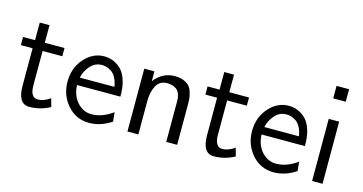

<svg xmlns="http://www.w3.org/2000/svg" viewBox="-73 -998 2512 1328"><g transform="rotate(15 1182.5 -334.0)"><path d="M18.1 -386.2V-444.8H104V-570.8H173.8V-444.8H314.9V-386.2H173.8V-140.1Q173.8 -53.2 228 -53.2Q270 -53.2 315.9 -85.9L332 -26.9Q261.2 11.2 184.1 11.2Q102.1 11.2 102.1 -117.2V-386.2Z M395 -226.1Q395 -325.2 455.3 -393.1Q515.6 -460.9 596.7 -460.9Q626.5 -460.9 653.6 -451.4Q680.7 -441.9 708.3 -419.9Q735.8 -397.9 753.9 -354Q772 -310.1 774.9 -249V-220.2H464.8Q467.8 -145 510.7 -97.9Q553.7 -50.8 612.8 -50.8Q689 -50.8 764.6 -106L771 -40Q694.8 10.7 612.8 11.2Q517.6 11.2 456.3 -59.3Q395 -129.9 395 -226.1ZM469.7 -274.9H717.8Q711.9 -314 696.3 -341.1Q680.7 -368.2 661.1 -379.6Q641.6 -391.1 626.2 -395Q610.8 -398.9 596.7 -398.9Q545.9 -398.9 512.7 -359.9Q479.5 -320.8 469.7 -274.9Z M884.8 0V-450.2H957.5V-379.9Q1015.6 -455.1 1103.5 -455.1Q1140.6 -455.1 1167.2 -444.1Q1193.8 -433.1 1207.8 -417Q1221.7 -400.9 1229.2 -376.5Q1236.8 -352.1 1238.8 -333Q1240.7 -314 1240.7 -288.1V0H1162.6V-280.8Q1162.6 -297.9 1162.1 -307.9Q1161.6 -317.9 1156.2 -336.4Q1150.9 -355 1141.4 -366Q1131.8 -377 1112.3 -385.5Q1092.8 -394 1064.5 -394Q1011.2 -394 987.1 -349.1Q962.9 -304.2 962.9 -240.2V0Z M1339.4 -386.2V-444.8H1425.3V-570.8H1495.1V-444.8H1636.2V-386.2H1495.1V-140.1Q1495.1 -53.2 1549.3 -53.2Q1591.3 -53.2 1637.2 -85.9L1653.3 -26.9Q1582.5 11.2 1505.4 11.2Q1423.3 11.2 1423.3 -117.2V-386.2Z M1716.3 -226.1Q1716.3 -325.2 1776.6 -393.1Q1836.9 -460.9 1918 -460.9Q1947.8 -460.9 1974.9 -451.4Q2002 -441.9 2029.5 -419.9Q2057.1 -397.9 2075.2 -354Q2093.3 -310.1 2096.2 -249V-220.2H1786.1Q1789.1 -145 1832 -97.9Q1875 -50.8 1934.1 -50.8Q2010.3 -50.8 2085.9 -106L2092.3 -40Q2016.1 10.7 1934.1 11.2Q1838.9 11.2 1777.6 -59.3Q1716.3 -129.9 1716.3 -226.1ZM1791 -274.9H2039.1Q2033.2 -314 2017.6 -341.1Q2002 -368.2 1982.4 -379.6Q1962.9 -391.1 1947.5 -395Q1932.1 -398.9 1918 -398.9Q1867.2 -398.9 1834 -359.9Q1800.8 -320.8 1791 -274.9Z M2200.2 -589.8V-679.2H2290V-589.8ZM2207 0V-444.8H2281.7V0Z"/></g></svg>

Font: CMU Sans Serif
Style: Medium
Weight: 500
Version: Version 0.7.0